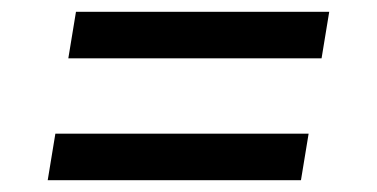

<svg xmlns="http://www.w3.org/2000/svg" viewBox="-20 -503 640 326"><path d="M526 -404H96L109 -483H539ZM61 -197 74 -276H504L491 -197Z"/></svg>

Font: Iosevka Md Ex Obl
Style: Regular
Weight: 500
Width: 7
Italic angle: -9°
Monospace: yes
Designer: Belleve Invis
Foundry: Belleve Invis
Version: Version 32.5.0; ttfautohint (v1.8.4)